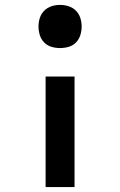

<svg xmlns="http://www.w3.org/2000/svg" viewBox="-20 -548 490 783"><path d="M225 -352Q207 -352 190 -357Q173 -362 160.5 -374.5Q148 -387 142.5 -404.5Q137 -422 137 -440Q137 -458 142.5 -475Q148 -492 160.5 -504.5Q173 -517 190 -522.5Q207 -528 225 -528Q243 -528 260 -522.5Q277 -517 289.5 -504.5Q302 -492 307.5 -475Q313 -458 313 -440Q313 -422 307.5 -404.5Q302 -387 289.5 -374.5Q277 -362 260 -357Q243 -352 225 -352ZM166 215V-236H284V215Z"/></svg>

Font: Zed Sans Extended
Style: Bold
Weight: 700
Width: 7
Designer: Belleve Invis
Foundry: Belleve Invis
Version: Version 1.0.0; ttfautohint (v1.8.4)